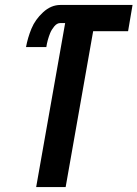

<svg xmlns="http://www.w3.org/2000/svg" viewBox="-20 -755 555 775"><path d="M126 0 243 -662H224Q210 -662 199 -648.5Q188 -635 182.5 -621.5Q177 -608 173 -593.5Q169 -579 167 -565H85Q92 -603 107 -639.5Q122 -676 154 -705.5Q186 -735 224 -735H515L497 -629H356L245 0Z"/></svg>

Font: Iosevka SS08
Style: Bold Italic
Weight: 700
Italic angle: -10°
Monospace: yes
Designer: Belleve Invis
Foundry: Belleve Invis
Version: 2.1.0; ttfautohint (v1.8.2)